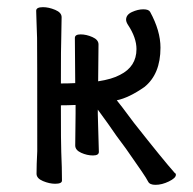

<svg xmlns="http://www.w3.org/2000/svg" viewBox="-20 -503 540 536"><path d="M253 -197V-185L256 -79Q256 -69 239.5 -69Q223 -69 206.5 -76.5Q190 -84 190 -97L191 -186V-210Q168 -209 150 -209Q150 -100 151 -79Q153 -34 153 1Q153 10 134 10Q118 10 100 2.5Q82 -5 82 -18Q82 -43 84 -81Q84 -376 83.5 -397Q83 -418 82 -440.5Q81 -463 81 -473Q81 -483 100 -483Q116 -483 134 -475.5Q152 -468 152 -455L151 -396Q150 -378 150 -270Q171 -270 190 -271L189 -397Q189 -407 205 -407Q221 -407 238 -399.5Q255 -392 255 -379L254 -276Q293 -282 315 -294Q361 -317 361 -366Q361 -398 337 -434Q332 -442 332 -448Q332 -462 348.5 -469.5Q365 -477 380 -477Q395 -477 399 -470Q428 -417 428 -370Q428 -296 383 -260Q340 -230 306 -223L321 -204L354 -160Q436 -56 468 -20Q471 -19 471 -15Q471 -6 451.5 3.5Q432 13 414 13Q398 13 393.5 4Q389 -5 376 -24L358 -50Q331 -90 305 -124Q284 -155 253 -197Z"/></svg>

Font: Moon Stars Kai T HW
Style: Regular
Weight: 400
Designer: GuiWonder
Version: Version 1.101